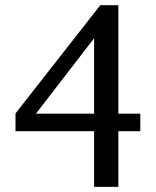

<svg xmlns="http://www.w3.org/2000/svg" viewBox="-20 -707 603 743"><path d="M344.2 -559.1 119.1 -267.1H344.2ZM438 -199.2V16.1H344.2V-199.2H40V-268.1L368.2 -687H438V-267.1H522.9V-199.2Z"/></svg>

Font: Charis SIL Afr
Style: Regular
Weight: 400
Foundry: SIL International
Version: Version 5.000